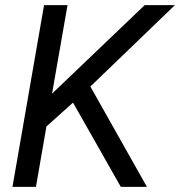

<svg xmlns="http://www.w3.org/2000/svg" viewBox="-20 -731 704 751"><path d="M28.8 0ZM265.6 -329.6 161.6 -236.3 120.6 0H28.8L152.3 -710.9H244.1L183.6 -364.7L545.9 -710.9H664.1L333.5 -392.6L554.7 0H452.6Z"/></svg>

Font: Roboto
Style: Italic
Weight: 400
Italic angle: -12°
Designer: Google
Version: Version 2.134; 2016; ttfautohint (v1.6)